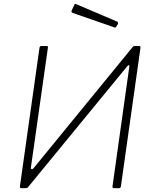

<svg xmlns="http://www.w3.org/2000/svg" viewBox="-20 -982 807 1002"><path d="M223 -742Q232 -742 230 -733L141 -106Q140 -102 144.5 -99.5Q149 -97 155 -104L671 -735Q675 -740 678 -741Q681 -742 687 -742H705Q714 -742 713 -732L611 -10Q610 -5 608 -2.5Q606 0 601 0H576Q571 0 568.5 -2.5Q566 -5 567 -9L655 -635Q656 -641 652.5 -642Q649 -643 643 -635L127 -6Q123 -1 118 -0.5Q113 0 107 0H92Q83 0 84 -10L186 -732Q187 -742 196 -742ZM369 -959Q370 -961 372 -961.5Q374 -962 376 -961L592 -869Q594 -868 595.5 -865Q597 -862 596 -858L587 -843Q586 -839 584 -838.5Q582 -838 577 -839L361 -914Q355 -916 353.5 -919.5Q352 -923 354 -927Z"/></svg>

Font: Libre Franklin Thin
Style: Italic
Weight: 100
Italic angle: -8°
Designer: Pablo Impallari, Rodrigo Fuenzalida, Nhung Nguyen
Foundry: Impallari Type
Version: Version 3.000